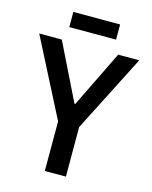

<svg xmlns="http://www.w3.org/2000/svg" viewBox="-124 -922 795 1003"><g transform="rotate(15 273.5 -420.5)"><path d="M217 0V-268L3 -686H125L276 -379H280L430 -686H544L331 -268V0ZM146 -759V-841H399V-759Z"/></g></svg>

Font: Archivo Narrow SemiBold
Style: Regular
Weight: 600
Designer: Hector Gatti
Foundry: Omnibus-Type
Version: Version 3.002